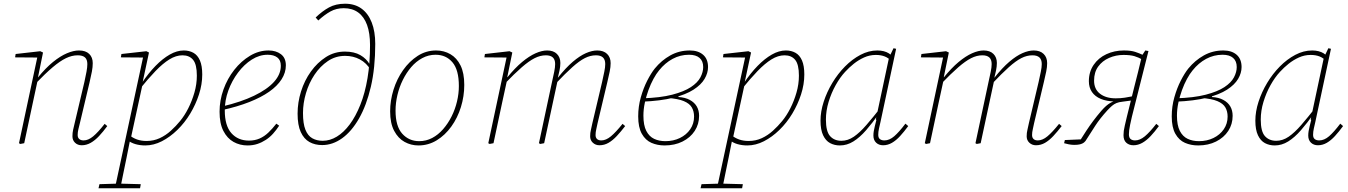

<svg xmlns="http://www.w3.org/2000/svg" viewBox="-20 -769 7239 1031"><path d="M89 4 82 0 183 -474 188 -460 61 -461 64 -479 196 -494 211 -487 184 -354 185 -351 156 -216Q144 -162 133 -108Q122 -54 110 0ZM419 11Q397 11 383 -2.5Q369 -16 369 -37Q369 -56 372.5 -71.5Q376 -87 381 -108L433 -328Q440 -360 444.5 -384Q449 -408 449 -425Q449 -449 436.5 -460.5Q424 -472 397 -472Q366 -472 334 -456.5Q302 -441 262.5 -407.5Q223 -374 170 -319L169 -352H183Q225 -404 264.5 -436Q304 -468 339.5 -483Q375 -498 404 -498Q440 -498 459 -479.5Q478 -461 478 -430Q478 -409 473.5 -385Q469 -361 461 -327L409 -108Q405 -92 401 -75.5Q397 -59 397 -44Q397 -30 405.5 -22.5Q414 -15 429 -15Q454 -15 480.5 -37Q507 -59 542 -104L556 -92Q534 -62 512 -38.5Q490 -15 467 -2Q444 11 419 11Z M509 242 514 220 611 217H624L736 220L732 242ZM597 242 751 -474 756 -460 629 -461 632 -479 766 -494 780 -487 746 -328H748L682 -24L679 -20Q669 33 659.5 78Q650 123 642 163Q634 203 626 242ZM760 12Q732 12 707.5 5Q683 -2 665 -17L671 -46Q693 -28 716 -20Q739 -12 767 -12Q805 -12 837.5 -27Q870 -42 897.5 -67Q925 -92 947 -119Q971 -148 991 -187.5Q1011 -227 1024 -272Q1037 -317 1037 -363Q1037 -423 1017 -447.5Q997 -472 960 -472Q925 -472 889.5 -450Q854 -428 815 -387.5Q776 -347 730 -290L726 -325H743Q777 -376 815 -415Q853 -454 891.5 -476Q930 -498 967 -498Q996 -498 1018.5 -485.5Q1041 -473 1053.5 -444.5Q1066 -416 1066 -369Q1066 -316 1048.5 -262Q1031 -208 1001.5 -159Q972 -110 932.5 -71.5Q893 -33 849 -10.5Q805 12 760 12Z M1309 12Q1268 12 1234 -7Q1200 -26 1179.5 -66Q1159 -106 1159 -169Q1159 -230 1180 -288.5Q1201 -347 1238 -394Q1275 -441 1322.5 -469.5Q1370 -498 1422 -498Q1462 -498 1488.5 -478Q1515 -458 1515 -418Q1515 -379 1492 -343Q1469 -307 1425.5 -276.5Q1382 -246 1318.5 -221Q1255 -196 1173 -178L1172 -197Q1274 -221 1344.5 -255Q1415 -289 1451.5 -329.5Q1488 -370 1488 -416Q1488 -446 1469 -460.5Q1450 -475 1417 -475Q1373 -475 1332 -449Q1291 -423 1258 -379Q1225 -335 1206 -282.5Q1187 -230 1187 -176Q1187 -94 1222.5 -54Q1258 -14 1317 -14Q1348 -14 1373.5 -25Q1399 -36 1421 -57Q1443 -78 1464 -105L1479 -94Q1464 -71 1446.5 -51.5Q1429 -32 1407.5 -18Q1386 -4 1362 4Q1338 12 1309 12Z M1710 10Q1671 10 1641.5 -6.5Q1612 -23 1595 -60Q1578 -97 1578 -159Q1578 -219 1596.5 -278Q1615 -337 1649.5 -385Q1684 -433 1730 -462.5Q1776 -492 1832 -492Q1882 -492 1915 -473Q1948 -454 1966 -422H1977L1971 -393Q1948 -431 1912.5 -450Q1877 -469 1833 -469Q1782 -469 1740.5 -441Q1699 -413 1669 -368Q1639 -323 1623 -269Q1607 -215 1607 -162Q1607 -105 1620 -72.5Q1633 -40 1657 -26.5Q1681 -13 1713 -13Q1752 -13 1789 -35.5Q1826 -58 1858 -101Q1890 -144 1915 -206.5Q1940 -269 1953.5 -349.5Q1967 -430 1967 -527Q1967 -591 1951 -635Q1935 -679 1903.5 -702Q1872 -725 1826 -725Q1786 -725 1754.5 -707.5Q1723 -690 1689 -659L1675 -675Q1710 -709 1746.5 -729Q1783 -749 1833 -749Q1885 -749 1921 -723Q1957 -697 1976 -648.5Q1995 -600 1995 -533Q1995 -404 1971.5 -303.5Q1948 -203 1908 -133Q1868 -63 1817 -26.5Q1766 10 1710 10Z M2227 12Q2187 12 2152.5 -7Q2118 -26 2096.5 -66.5Q2075 -107 2075 -171Q2075 -229 2093 -287Q2111 -345 2144.5 -392.5Q2178 -440 2223 -469Q2268 -498 2322 -498Q2364 -498 2398.5 -478Q2433 -458 2453 -417.5Q2473 -377 2473 -313Q2473 -252 2455 -194Q2437 -136 2403.5 -89.5Q2370 -43 2325 -15.5Q2280 12 2227 12ZM2231 -11Q2268 -11 2300.5 -28Q2333 -45 2359.5 -75.5Q2386 -106 2405 -144Q2424 -182 2434 -224Q2444 -266 2444 -307Q2444 -394 2409.5 -434.5Q2375 -475 2319 -475Q2281 -475 2247.5 -457Q2214 -439 2188 -408.5Q2162 -378 2143 -339.5Q2124 -301 2114 -258.5Q2104 -216 2104 -175Q2104 -91 2140 -51Q2176 -11 2231 -11Z M2609 4 2602 0 2703 -474 2708 -460 2581 -461 2584 -479 2716 -494 2731 -487 2704 -355 2706 -354 2676 -216Q2664 -162 2653 -108Q2642 -54 2630 0ZM2881 4 2874 0 2944 -328Q2951 -359 2956 -383.5Q2961 -408 2961 -425Q2961 -449 2948.5 -460.5Q2936 -472 2911 -472Q2881 -472 2850.5 -456.5Q2820 -441 2781.5 -407.5Q2743 -374 2690 -319V-352H2703Q2745 -404 2783.5 -436Q2822 -468 2856 -483Q2890 -498 2918 -498Q2952 -498 2970.5 -479.5Q2989 -461 2989 -431Q2989 -412 2984.5 -390.5Q2980 -369 2973 -341L2974 -335L2949 -219Q2937 -164 2925.5 -109.5Q2914 -55 2902 0ZM3199 11Q3178 11 3163.5 -2.5Q3149 -16 3149 -37Q3149 -56 3153 -71.5Q3157 -87 3161 -108L3213 -328Q3220 -360 3225 -384Q3230 -408 3230 -425Q3230 -449 3217.5 -460.5Q3205 -472 3180 -472Q3150 -472 3120.5 -457Q3091 -442 3053.5 -408.5Q3016 -375 2963 -319V-352H2976Q3018 -405 3055.5 -437Q3093 -469 3126 -483.5Q3159 -498 3187 -498Q3221 -498 3240 -479.5Q3259 -461 3259 -430Q3259 -409 3254 -385Q3249 -361 3241 -327L3189 -108Q3186 -92 3182 -75.5Q3178 -59 3178 -44Q3178 -30 3186 -22.5Q3194 -15 3209 -15Q3234 -15 3260.5 -37Q3287 -59 3323 -104L3337 -92Q3314 -62 3292 -38.5Q3270 -15 3247.5 -2Q3225 11 3199 11Z M3549 12Q3510 12 3478 -2Q3446 -16 3426.5 -50.5Q3407 -85 3407 -144Q3407 -197 3421 -246.5Q3435 -296 3455.5 -336Q3476 -376 3496 -401Q3532 -445 3579.5 -471.5Q3627 -498 3684 -498Q3729 -498 3755.5 -475Q3782 -452 3782 -409Q3782 -377 3763.5 -345.5Q3745 -314 3704 -287.5Q3663 -261 3595 -244Q3527 -227 3428 -223L3429 -241Q3526 -244 3589.5 -260.5Q3653 -277 3689.5 -301Q3726 -325 3741 -353.5Q3756 -382 3756 -409Q3756 -441 3736.5 -458Q3717 -475 3680 -475Q3633 -475 3592 -453Q3551 -431 3519 -391Q3504 -373 3489 -345.5Q3474 -318 3462 -285Q3450 -252 3442.5 -217Q3435 -182 3435 -148Q3435 -96 3450.5 -66Q3466 -36 3492.5 -23.5Q3519 -11 3553 -11Q3596 -11 3631 -28Q3666 -45 3686.5 -75Q3707 -105 3707 -143Q3707 -171 3695 -192Q3683 -213 3652 -226Q3621 -239 3565 -243L3623 -258V-248Q3659 -246 3684 -232.5Q3709 -219 3721.5 -197.5Q3734 -176 3734 -147Q3734 -102 3710.5 -66Q3687 -30 3645 -9Q3603 12 3549 12Z M3742 242 3747 220 3844 217H3857L3969 220L3965 242ZM3830 242 3984 -474 3989 -460 3862 -461 3865 -479 3999 -494 4013 -487 3979 -328H3981L3915 -24L3912 -20Q3902 33 3892.5 78Q3883 123 3875 163Q3867 203 3859 242ZM3993 12Q3965 12 3940.5 5Q3916 -2 3898 -17L3904 -46Q3926 -28 3949 -20Q3972 -12 4000 -12Q4038 -12 4070.5 -27Q4103 -42 4130.5 -67Q4158 -92 4180 -119Q4204 -148 4224 -187.5Q4244 -227 4257 -272Q4270 -317 4270 -363Q4270 -423 4250 -447.5Q4230 -472 4193 -472Q4158 -472 4122.5 -450Q4087 -428 4048 -387.5Q4009 -347 3963 -290L3959 -325H3976Q4010 -376 4048 -415Q4086 -454 4124.5 -476Q4163 -498 4200 -498Q4229 -498 4251.5 -485.5Q4274 -473 4286.5 -444.5Q4299 -416 4299 -369Q4299 -316 4281.5 -262Q4264 -208 4234.5 -159Q4205 -110 4165.5 -71.5Q4126 -33 4082 -10.5Q4038 12 3993 12Z M4490 12Q4461 12 4437.5 -0.5Q4414 -13 4400 -42.5Q4386 -72 4386 -121Q4386 -170 4403 -222.5Q4420 -275 4449.5 -324Q4479 -373 4517.5 -412Q4556 -451 4600.5 -474.5Q4645 -498 4691 -498Q4710 -498 4725.5 -494Q4741 -490 4753 -482.5Q4765 -475 4773 -464L4769 -439Q4751 -458 4730.5 -466Q4710 -474 4683 -474Q4650 -474 4620 -460.5Q4590 -447 4564.5 -426.5Q4539 -406 4518 -383Q4491 -354 4467.5 -312Q4444 -270 4429.5 -222Q4415 -174 4415 -127Q4415 -63 4437.5 -38Q4460 -13 4498 -13Q4533 -13 4565 -35Q4597 -57 4632.5 -98Q4668 -139 4712 -195L4715 -159H4700Q4665 -109 4631 -70Q4597 -31 4562.5 -9.5Q4528 12 4490 12ZM4722 11Q4699 11 4684.5 -3Q4670 -17 4670 -41Q4670 -53 4672 -65Q4674 -77 4677.5 -91Q4681 -105 4686 -125L4683 -127L4755 -465L4757 -466L4778 -510L4792 -507L4708 -114Q4704 -97 4700 -79Q4696 -61 4696 -45Q4696 -29 4705 -22Q4714 -15 4729 -15Q4756 -15 4782 -37.5Q4808 -60 4842 -105L4857 -92Q4835 -62 4813.5 -38.5Q4792 -15 4769.5 -2Q4747 11 4722 11Z M4953 4 4946 0 5047 -474 5052 -460 4925 -461 4928 -479 5060 -494 5075 -487 5048 -355 5050 -354 5020 -216Q5008 -162 4997 -108Q4986 -54 4974 0ZM5225 4 5218 0 5288 -328Q5295 -359 5300 -383.5Q5305 -408 5305 -425Q5305 -449 5292.5 -460.5Q5280 -472 5255 -472Q5225 -472 5194.5 -456.5Q5164 -441 5125.5 -407.5Q5087 -374 5034 -319V-352H5047Q5089 -404 5127.5 -436Q5166 -468 5200 -483Q5234 -498 5262 -498Q5296 -498 5314.5 -479.5Q5333 -461 5333 -431Q5333 -412 5328.5 -390.5Q5324 -369 5317 -341L5318 -335L5293 -219Q5281 -164 5269.5 -109.5Q5258 -55 5246 0ZM5543 11Q5522 11 5507.5 -2.5Q5493 -16 5493 -37Q5493 -56 5497 -71.5Q5501 -87 5505 -108L5557 -328Q5564 -360 5569 -384Q5574 -408 5574 -425Q5574 -449 5561.5 -460.5Q5549 -472 5524 -472Q5494 -472 5464.5 -457Q5435 -442 5397.5 -408.5Q5360 -375 5307 -319V-352H5320Q5362 -405 5399.5 -437Q5437 -469 5470 -483.5Q5503 -498 5531 -498Q5565 -498 5584 -479.5Q5603 -461 5603 -430Q5603 -409 5598 -385Q5593 -361 5585 -327L5533 -108Q5530 -92 5526 -75.5Q5522 -59 5522 -44Q5522 -30 5530 -22.5Q5538 -15 5553 -15Q5578 -15 5604.5 -37Q5631 -59 5667 -104L5681 -92Q5658 -62 5636 -38.5Q5614 -15 5591.5 -2Q5569 11 5543 11Z M5694 0 5698 -17 5794 -21 5773 -4Q5795 -39 5813 -66.5Q5831 -94 5850.5 -120Q5870 -146 5894 -174Q5908 -190 5919.5 -200Q5931 -210 5941.5 -216Q5952 -222 5963 -226L5967 -224Q5922 -225 5891 -238Q5860 -251 5843.5 -275Q5827 -299 5827 -333Q5827 -383 5852.5 -420.5Q5878 -458 5921 -478Q5964 -498 6015 -498Q6053 -498 6075.5 -490.5Q6098 -483 6115 -475L6130 -498L6147 -495L6058 -142Q6052 -116 6048.5 -99Q6045 -82 6043.5 -70Q6042 -58 6042 -48Q6042 -30 6051 -22.5Q6060 -15 6075 -15Q6101 -15 6127.5 -37Q6154 -59 6189 -104L6203 -92Q6181 -62 6159 -38.5Q6137 -15 6114 -2Q6091 11 6066 11Q6043 11 6028 -2.5Q6013 -16 6013 -43Q6013 -55 6014.5 -66.5Q6016 -78 6020 -95Q6024 -112 6031 -142L6070 -299Q6081 -341 6091 -382Q6101 -423 6111 -465L6113 -449Q6094 -461 6071.5 -467.5Q6049 -474 6013 -474Q5972 -474 5935.5 -458Q5899 -442 5877 -411.5Q5855 -381 5855 -336Q5855 -290 5887 -265.5Q5919 -241 5971 -241Q5997 -241 6020 -244.5Q6043 -248 6067 -253L6068 -231L6008 -223Q5988 -221 5975 -215.5Q5962 -210 5951 -200.5Q5940 -191 5926 -176Q5886 -132 5861.5 -94Q5837 -56 5816 -23Q5809 -10 5800.5 -3.5Q5792 3 5779.5 6Q5767 9 5749 9Q5734 9 5719 6Q5704 3 5694 0Z M6414 12Q6375 12 6343 -2Q6311 -16 6291.5 -50.5Q6272 -85 6272 -144Q6272 -197 6286 -246.5Q6300 -296 6320.5 -336Q6341 -376 6361 -401Q6397 -445 6444.5 -471.5Q6492 -498 6549 -498Q6594 -498 6620.5 -475Q6647 -452 6647 -409Q6647 -377 6628.5 -345.5Q6610 -314 6569 -287.5Q6528 -261 6460 -244Q6392 -227 6293 -223L6294 -241Q6391 -244 6454.5 -260.5Q6518 -277 6554.5 -301Q6591 -325 6606 -353.5Q6621 -382 6621 -409Q6621 -441 6601.5 -458Q6582 -475 6545 -475Q6498 -475 6457 -453Q6416 -431 6384 -391Q6369 -373 6354 -345.5Q6339 -318 6327 -285Q6315 -252 6307.5 -217Q6300 -182 6300 -148Q6300 -96 6315.5 -66Q6331 -36 6357.5 -23.5Q6384 -11 6418 -11Q6461 -11 6496 -28Q6531 -45 6551.5 -75Q6572 -105 6572 -143Q6572 -171 6560 -192Q6548 -213 6517 -226Q6486 -239 6430 -243L6488 -258V-248Q6524 -246 6549 -232.5Q6574 -219 6586.5 -197.5Q6599 -176 6599 -147Q6599 -102 6575.5 -66Q6552 -30 6510 -9Q6468 12 6414 12Z M6825 12Q6796 12 6772.5 -0.5Q6749 -13 6735 -42.5Q6721 -72 6721 -121Q6721 -170 6738 -222.5Q6755 -275 6784.5 -324Q6814 -373 6852.5 -412Q6891 -451 6935.5 -474.5Q6980 -498 7026 -498Q7045 -498 7060.5 -494Q7076 -490 7088 -482.5Q7100 -475 7108 -464L7104 -439Q7086 -458 7065.5 -466Q7045 -474 7018 -474Q6985 -474 6955 -460.5Q6925 -447 6899.5 -426.5Q6874 -406 6853 -383Q6826 -354 6802.5 -312Q6779 -270 6764.5 -222Q6750 -174 6750 -127Q6750 -63 6772.5 -38Q6795 -13 6833 -13Q6868 -13 6900 -35Q6932 -57 6967.5 -98Q7003 -139 7047 -195L7050 -159H7035Q7000 -109 6966 -70Q6932 -31 6897.5 -9.5Q6863 12 6825 12ZM7057 11Q7034 11 7019.5 -3Q7005 -17 7005 -41Q7005 -53 7007 -65Q7009 -77 7012.5 -91Q7016 -105 7021 -125L7018 -127L7090 -465L7092 -466L7113 -510L7127 -507L7043 -114Q7039 -97 7035 -79Q7031 -61 7031 -45Q7031 -29 7040 -22Q7049 -15 7064 -15Q7091 -15 7117 -37.5Q7143 -60 7177 -105L7192 -92Q7170 -62 7148.5 -38.5Q7127 -15 7104.5 -2Q7082 11 7057 11Z"/></svg>

Font: Source Serif 4 ExtraLight
Style: Italic
Weight: 250
Italic angle: -12°
Designer: Frank Grießhammer
Foundry: Adobe Systems Incorporated
Version: Version 4.004;hotconv 1.0.116;makeotfexe 2.5.65601